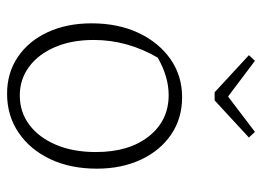

<svg xmlns="http://www.w3.org/2000/svg" viewBox="-119 -614 741 543"><g transform="rotate(90 251.5 -342.5)"><path d="M245 8Q186 8 141 -22.5Q96 -53 71 -107Q46 -161 46 -231Q46 -306 73 -363.5Q100 -421 147 -454Q194 -487 255 -487Q315 -487 360.5 -456Q406 -425 431.5 -370.5Q457 -316 457 -246Q457 -171 430 -114Q403 -57 355 -24.5Q307 8 245 8ZM250 -28Q297 -28 333 -55Q369 -82 389.5 -130.5Q410 -179 410 -243Q410 -337 365.5 -393Q321 -449 249 -449Q197 -449 143 -418Q93 -332 93 -237Q93 -175 113 -128Q133 -81 168.5 -54.5Q204 -28 250 -28ZM241 -579 136 -676 152 -693 253 -617 353 -693 369 -676 264 -579Z"/></g></svg>

Font: Piazzolla ExtraLight
Style: Regular
Weight: 200
Designer: Juan Pablo del Peral
Foundry: Huerta Tipografica
Version: Version 1.330